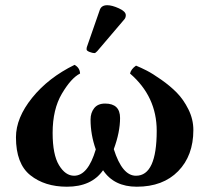

<svg xmlns="http://www.w3.org/2000/svg" viewBox="-20 -704 800 734"><path d="M719.2 -207Q719.2 -108.9 661.1 -49.6Q603 9.8 502.9 9.8Q416 9.8 374 -53.2Q330.1 9.8 235.8 9.8Q150.9 9.8 95.9 -34.2Q41 -78.1 41 -179.2Q41 -253.4 103 -330.3Q165 -407.2 265.1 -456.1Q285.2 -444.8 286.1 -422.9Q252 -405.8 216.6 -345.9Q181.2 -286.1 181.2 -195.8Q181.2 -112.8 205.6 -72.5Q230 -32.2 263.2 -32.2Q316.4 -32.2 346.2 -132.8Q326.2 -189 326.2 -247.1Q326.2 -272.9 340.1 -290.5Q354 -308.1 381.8 -308.1Q439 -308.1 439 -252.9Q439 -198.7 415 -133.8Q447.3 -31.7 500 -32.2Q579.1 -32.2 579.1 -204.1Q579.1 -335 477.1 -422.9Q481 -439.9 500 -453.1Q519 -445.3 541 -434.1Q563 -422.9 596.4 -399.4Q629.9 -376 655.5 -350.1Q681.2 -324.2 700.2 -286.1Q719.2 -248 719.2 -207ZM390.1 -684.1Q408.2 -684.1 434.6 -672.1Q460.9 -660.2 460.9 -646Q460.9 -637.2 456.1 -630.9L352.1 -508.8Q345.2 -501 340.8 -501Q334 -501 322.5 -505.4Q311 -509.8 311 -515.1Q311 -521 312 -523.9L361.8 -667Q368.2 -684.1 390.1 -684.1Z"/></svg>

Font: Linux Biolinum O
Style: Bold
Weight: 700
Designer: Philipp H. Poll
Foundry: Philipp H. Poll
Version: Version 1.3.2